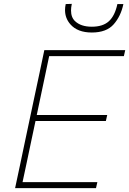

<svg xmlns="http://www.w3.org/2000/svg" viewBox="-20 -972 667 992"><path d="M58 0Q71 -61 83 -117Q94.5 -173 108.5 -238.5L158 -472Q172.5 -539.5 184.5 -596.2Q196.5 -653 209 -713H627L620 -682H234Q223 -629.5 212.5 -579.5Q202 -529.5 190 -473L170 -378H534L527 -347H163.5L141 -241Q129 -184.5 118.5 -134Q107.5 -83.5 96.5 -31H483L476 0ZM454.5 -804Q380.5 -804 343.5 -846.5Q316 -878 316 -920Q316 -935 319.5 -951L351 -952Q347 -933.5 347 -918Q347 -882 368 -862.5Q398 -834 454.5 -834Q511.5 -834 542.5 -862.2Q573.5 -890.5 586.5 -951H617.5Q604.5 -888.5 567.2 -846.2Q530 -804 454.5 -804Z"/></svg>

Font: Heraclito Thin
Style: Italic
Weight: 100
Italic angle: -12°
Designer: Kostas Bartsokas (font) & Cristiano Sobral (main changes)
Foundry: Kostas Bartsokas (font) & Cristiano Sobral (main changes)
Version: Version 1.00;July 8, 2020;FontCreator 13.0.0.2655 64-bit